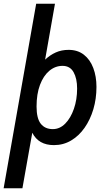

<svg xmlns="http://www.w3.org/2000/svg" viewBox="-60 -770 570 1032"><path d="M-40.5 242 134.5 -750H235.5L182.5 -449.5Q208.5 -474 239.5 -488Q270.5 -502 309 -502Q357.5 -502 391 -475.8Q424.5 -449.5 441.5 -404.2Q458.5 -359 458.5 -302.5Q458.5 -239.5 441.8 -183Q425 -126.5 394.5 -83Q364 -39.5 322.2 -14.8Q280.5 10 230 10Q147 10 113.5 -56.5L60.5 242ZM224 -76Q261.5 -76 290.8 -105.8Q320 -135.5 337.2 -185Q354.5 -234.5 354.5 -294Q354.5 -348 335.5 -382Q316.5 -416 276 -416Q237 -416 205.2 -389.5Q173.5 -363 155 -314Q136.5 -265 136.5 -197.5Q136.5 -133.5 159.2 -104.8Q182 -76 224 -76Z"/></svg>

Font: Cabin Condensed Medium
Style: Italic
Weight: 500
Width: 3
Italic angle: -10°
Designer: Pablo Impallari
Foundry: Pablo Impallari. http://www.impallari.com Igino Marini. http://www.ikern.com
Version: Version 3.001; ttfautohint (v1.8.3)